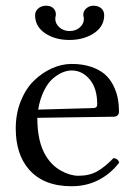

<svg xmlns="http://www.w3.org/2000/svg" viewBox="-20 -643 475 673"><path d="M345.2 -589.8Q345.2 -550.3 309.3 -526.6Q273.4 -502.9 223.1 -502.9Q172.9 -502.9 137.9 -526.6Q103 -550.3 103 -589.8Q103 -603.5 114 -613.3Q125 -623 142.1 -623Q157.7 -623 166.7 -614.3Q175.8 -605.5 175.8 -592.8Q175.8 -587.9 174.8 -585Q173.8 -582 173.8 -577.1Q173.8 -560.1 188.2 -547.1Q202.6 -534.2 224.1 -534.2Q245.1 -534.2 259.5 -546.6Q273.9 -559.1 273.9 -576.2Q273.9 -582 272.9 -585Q272 -586.9 272 -591.8Q272 -604.5 282.7 -613.8Q293.5 -623 307.1 -623Q324.7 -623 335 -613.8Q345.2 -604.5 345.2 -589.8ZM113.8 -258.8 307.1 -264.2Q320.8 -264.6 320.8 -276.9Q320.8 -333.5 294.4 -364.7Q268.1 -396 231 -396Q215.8 -396 199.7 -389.4Q183.6 -382.8 166 -368.2Q148.4 -353.5 134.3 -325.2Q120.1 -296.9 113.8 -258.8ZM377.9 -88.9Q393.6 -87.4 397.9 -73.2Q368.2 -34.2 325.7 -12.2Q283.2 9.8 231 9.8Q131.3 9.8 80.1 -50.8Q35.2 -103.5 35.2 -192.9Q35.2 -245.1 53 -289.1Q70.8 -333 99.4 -360.6Q127.9 -388.2 162.1 -403.6Q196.3 -418.9 231 -418.9Q269.5 -418.9 299.1 -408.9Q328.6 -398.9 346.9 -383.1Q365.2 -367.2 376.7 -344.5Q388.2 -321.8 392.6 -299.3Q397 -276.9 397 -251Q397 -243.7 392.1 -238.8Q387.2 -233.9 378.9 -233.9L110.8 -230Q110.8 -145 141.1 -96.2Q162.1 -62 194.3 -44.4Q226.1 -26.9 254.9 -26.9Q293 -26.9 320.3 -42.2Q347.7 -57.6 377.9 -88.9Z"/></svg>

Font: Linux Libertine Display G
Style: Regular
Weight: 400
Designer: Philipp H. Poll
Foundry: Philipp H. Poll
Version: Version 5.0.9